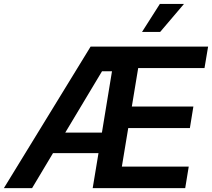

<svg xmlns="http://www.w3.org/2000/svg" viewBox="-41 -967 1090 987"><path d="M-21 0 424.8 -727.5H1028.8L1010.3 -617.2H669.4L636.7 -419.4H953.1L935.1 -308.6H618.2L585.4 -110.4H929.2L911.1 0H435.5L465.3 -179.7H231.4L124 0ZM294.4 -285.2H482.9L534.7 -600.6H483.4ZM689 -802.7 780.8 -946.8H904.8L782.2 -802.7Z"/></svg>

Font: Inter Semi Bold
Style: Italic
Weight: 600
Italic angle: -9.39999°
Designer: Rasmus Andersson
Foundry: rsms
Version: Version 4.000;git-3c8e0fc